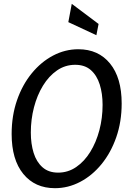

<svg xmlns="http://www.w3.org/2000/svg" viewBox="-20 -972 676 1006"><path d="M268 14Q163 14 102 -60.8Q41 -135.5 41 -270Q41 -365.5 69 -446.5Q97 -527.5 146 -587.5Q195 -647.5 258 -680.8Q321 -714 390.5 -714Q495.5 -714 556.5 -639.2Q617.5 -564.5 617.5 -430Q617.5 -334 589.2 -253Q561 -172 512 -112Q463 -52 400 -19Q337 14 268 14ZM284.5 -67.5Q336.5 -67.5 379.2 -96.8Q422 -126 453 -176.2Q484 -226.5 500.8 -290.2Q517.5 -354 517.5 -422.5Q517.5 -482 502.5 -529.5Q487.5 -577 456 -604.8Q424.5 -632.5 374 -632.5Q321.5 -632.5 278.8 -603Q236 -573.5 205.2 -523.2Q174.5 -473 158 -409.5Q141.5 -346 141.5 -277.5Q141.5 -218.5 156.2 -171Q171 -123.5 202.8 -95.5Q234.5 -67.5 284.5 -67.5ZM485 -787.5 338 -856 356 -952 496.5 -846.5Z"/></svg>

Font: Cabin Condensed
Style: Italic
Weight: 400
Width: 3
Italic angle: -10°
Designer: Pablo Impallari
Foundry: Pablo Impallari. http://www.impallari.com Igino Marini. http://www.ikern.com
Version: Version 3.001; ttfautohint (v1.8.3)